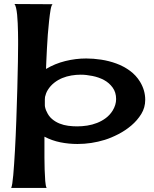

<svg xmlns="http://www.w3.org/2000/svg" viewBox="-20 -720 762 947"><path d="M405.3 -431.6Q440.4 -431.6 479 -425.8Q517.6 -419.9 553.7 -406.7Q589.8 -393.6 620.6 -371.1Q651.4 -348.6 670.9 -316.4Q696.3 -274.4 696.3 -227.5Q696.3 -189.5 676.8 -157.7Q657.2 -126 627.9 -101.1Q598.6 -76.2 563.5 -58.1Q528.3 -40 497.1 -30.3Q430.7 -9.8 362.3 -9.8Q319.3 -9.8 277.8 -18.1Q236.3 -26.4 199.2 -45.9V16.6Q199.2 29.3 199.2 57.6Q199.2 85.9 200.2 116.2Q201.2 146.5 203.1 172.4Q205.1 198.2 210 207H35.2Q41 194.3 45.4 144Q49.8 93.8 53.7 23.4Q57.6 -46.9 60.5 -127.9Q63.5 -209 65.4 -283.2Q67.4 -357.4 68.4 -415.5Q69.3 -473.6 69.3 -498Q69.3 -505.9 69.3 -522.9Q69.3 -540 68.8 -561Q68.4 -582 67.4 -605Q66.4 -627.9 64.5 -647.5Q62.5 -667 59.1 -681.6Q55.7 -696.3 50.8 -700.2L239.3 -699.2Q233.4 -694.3 229.5 -671.9Q225.6 -649.4 222.2 -617.7Q218.8 -585.9 215.8 -549.3Q212.9 -512.7 211.4 -478.5Q210 -444.3 208.5 -418Q207 -391.6 207 -379.9Q251 -406.2 302.2 -418.9Q353.5 -431.6 405.3 -431.6ZM360.4 -96.7Q384.8 -96.7 410.2 -100.6Q435.5 -104.5 459 -113.8Q482.4 -123 502 -137.7Q521.5 -152.3 535.2 -173.8Q552.7 -202.1 552.7 -231.4Q552.7 -264.6 535.6 -288.1Q518.6 -311.5 493.2 -325.2Q467.8 -338.9 436.5 -345.2Q405.3 -351.6 377.9 -351.6Q355.5 -351.6 332 -347.7Q308.6 -343.8 287.1 -335Q265.6 -326.2 247.1 -311.5Q228.5 -296.9 215.8 -276.4Q210.9 -268.6 207.5 -259.8Q204.1 -251 202.1 -242.2Q201.2 -236.3 201.2 -230Q201.2 -223.6 201.2 -217.8V-200.2Q201.2 -194.3 204.1 -184.6Q207 -174.8 210 -169.9Q219.7 -147.5 236.3 -133.3Q252.9 -119.1 273.4 -110.8Q293.9 -102.5 316.4 -99.6Q338.9 -96.7 360.4 -96.7Z"/></svg>

Font: Cherry Cream Soda
Style: Regular
Weight: 400
Designer: Font Diner, Inc
Foundry: Font Diner, Inc
Version: Version 1.000